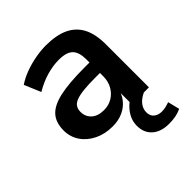

<svg xmlns="http://www.w3.org/2000/svg" viewBox="-194 -619 934 934"><g transform="rotate(-45 273.5 -152.0)"><path d="M226 10Q173 10 131.5 -10.5Q90 -31 66.5 -66Q43 -101 43 -145Q43 -199 71 -230.5Q99 -262 162 -276Q225 -290 331 -290H381V-218H332Q285 -218 253 -214.5Q221 -211 201.5 -203.5Q182 -196 173.5 -183Q165 -170 165 -151Q165 -118 188 -97Q211 -76 252 -76Q285 -76 310.5 -91.5Q336 -107 351 -134Q366 -161 366 -196V-311Q366 -361 344 -383Q322 -405 270 -405Q229 -405 186 -392.5Q143 -380 99 -354L63 -439Q89 -457 124.5 -470.5Q160 -484 199.5 -491.5Q239 -499 274 -499Q346 -499 392.5 -477Q439 -455 462 -410.5Q485 -366 485 -296V0H368V-104H376Q369 -69 348.5 -43.5Q328 -18 297 -4Q266 10 226 10ZM429 195Q374 195 342.5 167Q311 139 311 91Q311 49 339 13Q367 -23 413 -42L450 0Q434 7 420 18.5Q406 30 398 45Q390 60 390 77Q390 102 406 115Q422 128 446 128Q460 128 473 125Q486 122 500 117L515 178Q496 187 475.5 191Q455 195 429 195Z"/></g></svg>

Font: Nunito Sans 12pt ExtraLight 12pt
Style: Bold
Weight: 700
Version: Version 3.101;gftools[0.9.27]